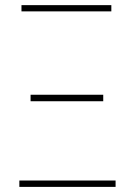

<svg xmlns="http://www.w3.org/2000/svg" viewBox="-20 -731 524 751"><path d="M55.7 0V-24.9H432.1V0ZM99.6 -335V-360.4H383.8V-335ZM64 -686.5V-710.9H415.5V-686.5Z"/></svg>

Font: Roboto Condensed Thin
Style: Regular
Weight: 250
Width: 3
Designer: Christian Robertson
Foundry: Google
Version: Version 3.009; 2024